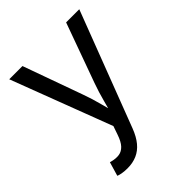

<svg xmlns="http://www.w3.org/2000/svg" viewBox="-213 -663 987 987"><g transform="rotate(-45 281.0 -169.0)"><path d="M68.4 197.8 90.8 121.6 100.1 124Q127 130.9 148.9 127.7Q170.9 124.5 188.5 106Q206.1 87.4 219.2 48.3L234.9 2.9L26.4 -545.9H122.6L238.8 -222.2Q257.3 -171.4 270 -121.6Q282.7 -71.8 296.9 -24.9H264.6Q278.8 -71.8 291.7 -121.8Q304.7 -171.9 322.8 -222.2L439.9 -545.9H535.6L295.9 81.5Q279.3 125 256.1 153.1Q232.9 181.2 202.1 194.6Q171.4 208 132.8 208Q109.4 208 92.3 204.6Q75.2 201.2 68.4 197.8Z"/></g></svg>

Font: Inter Variable LoSnoCo
Style: Regular
Weight: 400
Designer: Rasmus Andersson
Foundry: rsms
Version: Version 4.000;git-a52131595; featfreeze: case,dlig,ss01,ss02